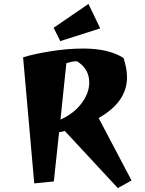

<svg xmlns="http://www.w3.org/2000/svg" viewBox="-20 -923 742 981"><path d="M311 -254Q293 -248 282 -248L255 4L155 14L98 -630Q151 -647 238.5 -661Q326 -675 406 -675Q534 -675 611 -627Q629 -573 629 -528Q629 -402 484 -320L652 -1L582 38ZM436 -501Q436 -572 373 -610Q349 -610 319 -600L289 -312Q358 -343 397 -395.5Q436 -448 436 -501ZM254 -781 432 -903 492 -778 288 -713Z"/></svg>

Font: Joti One
Style: Regular
Weight: 400
Designer: Eduardo Rodriguez Tunni
Foundry: Eduardo Rodriguez Tunni
Version: Version 1.001